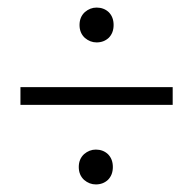

<svg xmlns="http://www.w3.org/2000/svg" viewBox="-20 -507 509 507"><path d="M235 -395Q218 -395 204 -407Q190 -420 190 -441Q190 -462 204 -475Q218 -487 235 -487Q254 -487 267 -475Q280 -462 280 -441Q280 -420 267 -407Q254 -395 235 -395ZM34 -230V-277H436V-230ZM233 -20Q216 -20 202 -32Q188 -45 188 -66Q188 -87 202 -100Q216 -112 233 -112Q252 -112 265 -100Q278 -87 278 -66Q278 -45 265 -32Q252 -20 233 -20Z"/></svg>

Font: Arsenal
Style: Regular
Weight: 400
Designer: Andrij Shevchenko
Foundry: Stairsfor
Version: Version 2.001;PS 002.001;hotconv 1.0.88;makeotf.lib2.5.64775